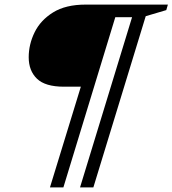

<svg xmlns="http://www.w3.org/2000/svg" viewBox="-20 -690 751 836"><path d="M256 126H197.5L332 -312.5H258.5Q177 -312.5 141 -347.2Q105 -382 105 -440.5Q105 -497 130.8 -549.5Q156.5 -602 211.2 -636Q266 -670 353 -670H711L704 -646L614.5 -619.5L386.5 126H328.5L555 -615H482Z"/></svg>

Font: Newsreader Text
Style: Bold Italic
Weight: 700
Italic angle: -17°
Designer: Hugues Gentile
Foundry: Production Type
Version: Version 1.001